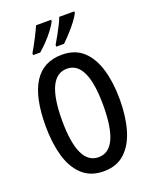

<svg xmlns="http://www.w3.org/2000/svg" viewBox="-171 -1033 906 1137"><g transform="rotate(-20 282.0 -465.0)"><path d="M516 -358Q516 -252 492 -169Q468 -86 416.5 -38Q365 10 283 10Q200 10 148 -38.5Q96 -87 72.5 -170.5Q49 -254 49 -359Q49 -724 283 -724Q366 -724 417 -676.5Q468 -629 492 -546.5Q516 -464 516 -358ZM152 -358Q152 -79 282 -79Q412 -79 412 -358Q412 -636 283 -636Q152 -636 152 -358ZM441 -931Q431 -909 409 -880.5Q387 -852 362 -825Q337 -798 318 -780H269V-791Q284 -816 300 -845Q316 -874 328.5 -899.5Q341 -925 346 -940H441ZM295 -931Q284 -908 263.5 -881Q243 -854 218 -827.5Q193 -801 168 -780H123V-791Q146 -830 168 -873Q190 -916 200 -940H295Z"/></g></svg>

Font: Noto Sans Telugu ExtraCondensed Medium
Style: Regular
Weight: 500
Width: 2
Designer: Jelle Bosma - Monotype Design Team
Foundry: Monotype Imaging Inc.
Version: Version 2.005; ttfautohint (v1.8.4.7-5d5b)